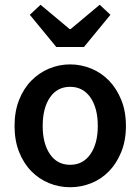

<svg xmlns="http://www.w3.org/2000/svg" viewBox="-20 -773 589 805"><path d="M274 12Q228 12 186 -5Q144 -22 111.5 -55Q79 -88 60 -136Q41 -184 41 -245Q41 -306 60 -354Q79 -402 111.5 -435Q144 -468 186 -485.5Q228 -503 274 -503Q320 -503 362.5 -485.5Q405 -468 437 -435Q469 -402 488.5 -354Q508 -306 508 -245Q508 -184 488.5 -136Q469 -88 437 -55Q405 -22 362.5 -5Q320 12 274 12ZM274 -82Q328 -82 359 -126.5Q390 -171 390 -245Q390 -320 359 -364.5Q328 -409 274 -409Q220 -409 189.5 -364.5Q159 -320 159 -245Q159 -171 189.5 -126.5Q220 -82 274 -82ZM216 -576 105 -711 150 -753 272 -651H276L398 -753L443 -711L332 -576Z"/></svg>

Font: CV Source Sans Light
Style: Bold
Weight: 600
Designer: Paul D. Hunt
Foundry: Adobe Systems Incorporated
Version: Version 3.001